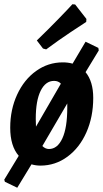

<svg xmlns="http://www.w3.org/2000/svg" viewBox="-21 -766 484 902"><path d="M381 -427Q417 -383 417 -306Q417 -217 385 -144.5Q353 -72 296 -30Q239 12 169 12Q147 12 127 6L60 116L2 88L-1 78L67 -34Q27 -80 27 -166Q27 -251 59.5 -321.5Q92 -392 148.5 -432.5Q205 -473 274 -473Q299 -473 320 -467L381 -570L441 -541L443 -529ZM147 -208Q147 -182 148 -171L265 -373Q253 -386 233 -386Q193 -386 170 -339.5Q147 -293 147 -208ZM295 -260V-280L178 -80Q192 -66 209 -66Q249 -66 272 -116Q295 -166 295 -260ZM196 -534 181 -538 152 -576Q203 -625 254 -677.5Q305 -730 319 -746L332 -745L385 -677L384 -663Q368 -653 311 -615Q254 -577 196 -534Z"/></svg>

Font: Alegreya
Style: Bold Italic
Weight: 700
Italic angle: -7°
Designer: Juan Pablo del Peral
Foundry: Huerta Tipografica
Version: Version 2.007; ttfautohint (v1.6)